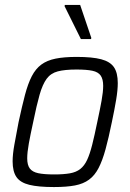

<svg xmlns="http://www.w3.org/2000/svg" viewBox="-20 -748 527 776"><path d="M198 8Q135 8 98.5 -1Q62 -10 46.5 -32.5Q31 -55 31 -96Q31 -124 38 -163Q45 -202 55 -254Q69 -319 81 -364.5Q93 -410 108.5 -440Q124 -470 147 -487Q170 -504 204.5 -511Q239 -518 290 -518Q353 -518 389 -508.5Q425 -499 440.5 -476.5Q456 -454 456 -412Q456 -384 449.5 -345Q443 -306 432 -254Q419 -190 406.5 -144.5Q394 -99 378.5 -69Q363 -39 340 -22Q317 -5 283 1.5Q249 8 198 8ZM199 -43Q237 -43 262.5 -47.5Q288 -52 304.5 -65Q321 -78 332 -101.5Q343 -125 352.5 -162.5Q362 -200 373 -254Q384 -305 390.5 -341Q397 -377 397 -401Q397 -428 387 -442.5Q377 -457 353.5 -462Q330 -467 289 -467Q242 -467 213.5 -459.5Q185 -452 168.5 -429.5Q152 -407 140 -365Q128 -323 114 -254Q103 -204 96.5 -168Q90 -132 90 -108Q90 -81 100.5 -67Q111 -53 134.5 -48Q158 -43 199 -43ZM307 -590 241 -723 242 -728H304L349 -595L348 -590Z"/></svg>

Font: Saira SemiCondensed Light
Style: Italic
Weight: 300
Width: 4
Italic angle: -12°
Designer: Hector Gatti with collaboration of the Omnibus-Type team
Foundry: Omnibus-Type
Version: Version 1.101